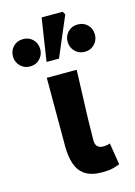

<svg xmlns="http://www.w3.org/2000/svg" viewBox="-186 -847 649 922"><g transform="rotate(-15 138.0 -386.0)"><path d="M206 11.3Q151.1 11.3 120.6 -9.3Q90 -29.9 77.4 -67.6Q64.7 -105.4 64.7 -155.9V-496.1H213.3Q211.5 -438.1 209 -373.5Q206.4 -308.8 204.7 -250.1Q203.1 -191.3 203.1 -149.9Q203.1 -126.2 213.6 -116.8Q224 -107.3 244.3 -107.3Q250.5 -107.3 259.3 -108.8Q268.2 -110.3 275.6 -113.3L293.1 -4.9Q277.1 1.4 257.3 6.3Q237.6 11.3 206 11.3ZM2.1 -569.4Q-27.4 -569.4 -46.6 -589.4Q-65.8 -609.5 -65.8 -637.3Q-65.8 -666.1 -46.6 -685.7Q-27.4 -705.2 2.1 -705.2Q31.8 -705.2 50.9 -685.7Q70 -666.1 70 -637.3Q70 -609.5 50.9 -589.4Q31.8 -569.4 2.1 -569.4ZM273.9 -569.4Q244.4 -569.4 225.2 -589.4Q206 -609.5 206 -637.3Q206 -666.1 225.2 -685.7Q244.4 -705.2 273.9 -705.2Q303.6 -705.2 322.7 -685.7Q341.8 -666.1 341.8 -637.3Q341.8 -609.5 322.7 -589.4Q303.6 -569.4 273.9 -569.4ZM83.3 -569.9 115.8 -782.7H220.6L229.2 -767.2L145.2 -569.9Z"/></g></svg>

Font: Source Sans 3 VF
Style: Regular
Weight: 200
Designer: Paul D. Hunt
Foundry: Adobe
Version: Version 3.046;hotconv 1.0.118;makeotfexe 2.5.65603